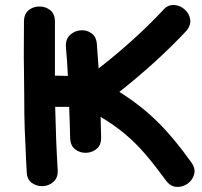

<svg xmlns="http://www.w3.org/2000/svg" viewBox="-20 -746 808 769"><path d="M644 -24Q662 1 686.5 2.5Q711 4 731 -10Q751 -24 757.5 -47.5Q764 -71 746 -96Q677 -193 612 -257Q547 -322 458 -378Q609 -497 726 -622Q746 -646 741.5 -670Q737 -694 717.5 -710Q698 -726 673.5 -726Q649 -726 630 -702Q519 -584 375 -472Q372 -517 368 -569Q366 -599 346 -613Q326 -627 301.5 -624.5Q277 -622 259.5 -605Q242 -588 244 -557Q249 -504 252 -442Q246 -442 200 -443V-659Q200 -690 181.5 -705Q163 -720 138 -720Q113 -720 94.5 -705Q76 -690 76 -659Q76 -620 75.5 -564.5Q75 -509 76 -464Q76 -436 77 -368Q77 -322 77.5 -290Q78 -258 79 -229Q80 -200 82 -163Q84 -107 87 -58Q88 -27 108 -13Q128 1 152.5 -0.5Q177 -2 195 -18.5Q213 -35 211 -66Q204 -180 201 -318H257Q257 -309 259 -263Q260 -221 261 -193Q262 -162 281.5 -147.5Q301 -133 325.5 -134Q350 -135 368 -150.5Q386 -166 385 -197Q384 -224 383 -278Q438 -245 481 -209Q524 -173 562.5 -128Q601 -83 644 -24Z"/></svg>

Font: Balsamiq Sans
Style: Bold
Weight: 700
Designer: Michael Angeles
Foundry: Balsamiq SRL
Version: Version 1.020; ttfautohint (v1.8.4.7-5d5b);gftools[0.9.26]